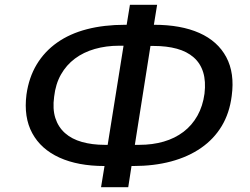

<svg xmlns="http://www.w3.org/2000/svg" viewBox="-20 -754 1038 798"><path d="M400 24 418 -86 444 -64H414Q304 -64 227 -99Q150 -134 114 -200.5Q78 -267 90 -361Q100 -432 132.5 -486Q165 -540 217.5 -577Q270 -614 341 -632.5Q412 -651 500 -651H534L503 -630L520 -734H633L616 -629L589 -651H620Q732 -651 808.5 -617Q885 -583 920.5 -516.5Q956 -450 943 -355Q934 -284 901.5 -230Q869 -176 815.5 -139Q762 -102 691 -83Q620 -64 534 -64H499L530 -86L513 24ZM424 -130 497 -586 519 -564H476Q421 -564 374 -550.5Q327 -537 291.5 -510.5Q256 -484 233.5 -444.5Q211 -405 205 -352Q198 -301 210 -263.5Q222 -226 250 -201Q278 -176 320.5 -164Q363 -152 415 -152H455ZM537 -130 515 -152H559Q614 -152 660.5 -165.5Q707 -179 742.5 -206Q778 -233 800.5 -273Q823 -313 830 -365Q836 -416 824.5 -453.5Q813 -491 785 -515.5Q757 -540 715 -551.5Q673 -563 619 -563H580L609 -586Z"/></svg>

Font: Nunito Sans 10pt SemiExpanded SemiBold
Style: Italic
Weight: 600
Width: 6
Italic angle: -9°
Designer: Vernon Adams
Foundry: Vernon Adams
Version: Version 3.101;gftools[0.9.27]